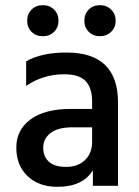

<svg xmlns="http://www.w3.org/2000/svg" viewBox="-20 -718 539 742"><path d="M189 -681Q206 -664 206 -638Q206 -612 189 -595Q172 -578 145.5 -578Q119 -578 102 -595Q85 -612 85 -638Q85 -664 102 -681Q119 -698 145.5 -698Q172 -698 189 -681ZM409.5 -681Q427 -664 427 -638Q427 -612 409.5 -595Q392 -578 366 -578Q340 -578 323 -595Q306 -612 306 -638Q306 -664 323 -681Q340 -698 366 -698Q392 -698 409.5 -681ZM202 4Q130 4 86.5 -37.5Q43 -79 43 -147.5Q43 -216 98 -256.5Q153 -297 252 -297H336V-326Q336 -378 311 -404.5Q286 -431 228 -431Q147 -431 81 -386V-481Q140 -515 237 -515Q436 -515 436 -322V0H339V-60Q300 4 202 4ZM336 -169V-226H260Q204 -226 175.5 -204Q147 -182 147 -147.5Q147 -113 169 -93Q191 -73 236 -73Q281 -73 308.5 -99.5Q336 -126 336 -169Z"/></svg>

Font: Hind Colombo Medium
Style: Regular
Weight: 500
Designer: Jyotish Sonowal, Aditi Pimprikar
Foundry: Indian Type Foundry
Version: Version 1.000;PS 1.0;hotconv 1.0.86;makeotf.lib2.5.63406; tt